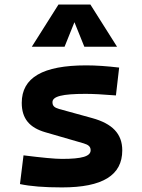

<svg xmlns="http://www.w3.org/2000/svg" viewBox="-20 -815 626 845"><path d="M252.9 9.8C431.6 9.8 518.1 -43.5 518.1 -153.3C518.1 -226.6 474.1 -271 385.3 -295.4L240.2 -335.4C219.7 -341.3 210.9 -348.6 210.9 -365.2C210.9 -391.1 254.4 -401.9 356.4 -401.9C387.2 -401.9 430.7 -399.9 490.2 -395L504.4 -517.6C451.2 -523.9 403.3 -527.3 359.4 -527.3C168.5 -527.3 75.7 -473.6 75.7 -362.3C75.7 -292.5 110.4 -252.9 179.7 -232.9L348.1 -184.1C369.6 -177.7 378.9 -169.4 378.9 -153.8C378.9 -127 341.3 -115.7 252.9 -115.7C221.2 -115.7 165.5 -121.1 83.5 -131.3L67.9 -4.9C113.8 4.9 173.8 9.8 252.9 9.8ZM120.1 -609.4H264.2L307.6 -717.3L351.1 -609.4H495.1L377.9 -794.9H237.3Z"/></svg>

Font: Cascadia Code
Style: Bold
Weight: 700
Monospace: yes
Designer: Aaron Bell
Foundry: Saja Typeworks
Version: Version 2404.023